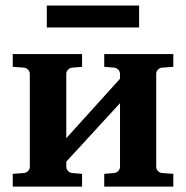

<svg xmlns="http://www.w3.org/2000/svg" viewBox="-20 -687 686 707"><path d="M363.8 0V-46.9L399.9 -49.8Q409.2 -50.8 415.5 -57.4Q421.9 -64 421.9 -73.2V-307.1L224.1 -91.8V-73.2Q224.1 -64 230.5 -57.4Q236.8 -50.8 246.1 -49.8L282.2 -46.9V0H26.9V-46.9L67.9 -49.8Q77.1 -50.8 83.5 -57.4Q89.8 -64 89.8 -73.2V-415Q89.8 -423.8 83.5 -430.4Q77.1 -437 67.9 -438L26.9 -440.9V-487.8H282.2V-440.9L246.1 -438Q236.8 -437 230.5 -430.4Q224.1 -423.8 224.1 -415V-178.2L421.9 -397V-415Q421.9 -423.8 415.5 -430.4Q409.2 -437 399.9 -438L363.8 -440.9V-487.8H618.2V-440.9L577.1 -438Q567.9 -437 561.5 -430.4Q555.2 -423.8 555.2 -415V-73.2Q555.2 -64 561.5 -57.4Q567.9 -50.8 577.1 -49.8L618.2 -46.9V0ZM152.3 -585.9V-666.5H492.2V-585.9Z"/></svg>

Font: Charis SIL
Style: Bold
Weight: 700
Foundry: SIL International
Version: Version 4.112